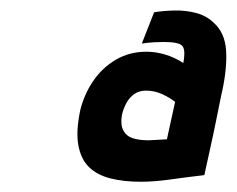

<svg xmlns="http://www.w3.org/2000/svg" viewBox="-20 -734 462 375"><path d="M379 -392Q379 -391 382.5 -407.5Q386 -424 391.5 -448.5Q397 -473 402 -498Q407 -523 410.5 -540Q414 -557 414 -556Q424 -603 421.5 -636.5Q419 -670 398 -689Q384 -703 363.5 -708.5Q343 -714 321 -713.5Q299 -713 281 -710L257 -649Q271 -651 282 -651.5Q293 -652 300 -652Q328 -652 335.5 -645Q343 -638 338 -611Q321 -622 302.5 -627.5Q284 -633 266 -633Q233 -633 206.5 -617.5Q180 -602 162.5 -576.5Q145 -551 137 -520Q128 -478 133 -450.5Q138 -423 154 -407.5Q170 -392 196 -385.5Q222 -379 255 -379Q281 -379 313 -383.5Q345 -388 379 -392ZM322 -535 306 -462Q302 -462 298 -461.5Q294 -461 289.5 -461Q285 -461 280.5 -460.5Q276 -460 270 -460Q252 -460 239.5 -464Q227 -468 221 -479Q215 -490 218 -509Q221 -522 227 -533Q233 -544 242.5 -550.5Q252 -557 265 -557Q282 -557 297 -550Q312 -543 322 -535Z"/></svg>

Font: Advent Pro
Style: Italic
Weight: 400
Italic angle: -12°
Designer: VivaRado, Andreas Kalpakidis
Foundry: VivaRado, Andreas Kalpakidis
Version: Version 3.000